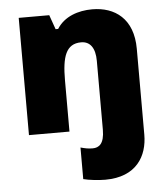

<svg xmlns="http://www.w3.org/2000/svg" viewBox="-55 -612 781 902"><g transform="rotate(-5 335.0 -161.5)"><path d="M405 240C553 240 606 145 606 45V-360C606 -502 520 -563 413 -563C347 -563 281 -541 246 -485H234L210 -553H66V0H257V-242C257 -352 276 -413 348 -413C390 -413 414 -381 414 -320V5C414 72 388 88 359 88C338 88 324 85 302 79V228C328 235 375 240 405 240Z"/></g></svg>

Font: Noto Sans Bengali Black
Style: Regular
Weight: 900
Designer: Jelle Bosma - Monotype Design Team
Foundry: Monotype Imaging Inc.
Version: Version 2.003